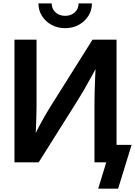

<svg xmlns="http://www.w3.org/2000/svg" viewBox="-20 -963 801 1139"><path d="M671.4 0H540.5V-363.8Q540.5 -384.8 541.5 -420.7Q542.5 -456.5 544.4 -503.7Q546.4 -550.8 549.3 -604.5L568.8 -593.8Q540 -540.5 516.6 -498Q493.2 -455.6 473.9 -422.4Q454.6 -389.2 438 -363.3L209.5 0H65.9V-727.5H196.8V-337.4Q196.8 -314.5 195.8 -276.6Q194.8 -238.8 193.1 -197.3Q191.4 -155.8 188.5 -120.1L174.3 -137.7Q191.9 -175.3 210.2 -210.2Q228.5 -245.1 245.4 -274.4Q262.2 -303.7 274.9 -323.7L528.8 -727.5H671.4ZM366.7 -795.9Q321.8 -795.9 285.9 -815.4Q250 -835 229 -868.4Q208 -901.9 208 -942.9H286.6Q286.6 -910.6 309.1 -889.9Q331.5 -869.1 366.7 -869.1Q401.4 -869.1 423.8 -889.9Q446.3 -910.6 446.3 -942.9H525.4Q525.4 -901.9 504.4 -868.7Q483.4 -835.4 447.5 -815.7Q411.6 -795.9 366.7 -795.9ZM562.5 156.2 610.4 0H573.7V-103.5H760.7L680.7 156.2Z"/></svg>

Font: Inter 24pt SemiBold
Style: Regular
Weight: 600
Designer: Rasmus Andersson
Foundry: rsms
Version: Version 4.001;git-66647c0bb